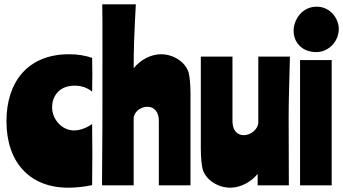

<svg xmlns="http://www.w3.org/2000/svg" viewBox="-20 -861 1594 892"><path d="M301 -609C107 -609 10 -478 10 -298C10 -108 117 11 297 11C332 11 371 7 408 -1C408 -49 409 -98 409 -145C409 -193 408 -241 408 -285C382 -266 350 -255 324 -255C269 -255 222 -305 222 -363C222 -405 247 -463 327 -463C359 -463 387 -453 408 -435C408 -459 409 -488 409 -516C409 -543 408 -570 408 -592C377 -603 342 -609 301 -609Z M455 -841C456 -793 456 -755 456 -610C456 -380 456 -176 454 0H601V-310C601 -340 632 -365 665 -365C697 -365 718 -340 718 -300V0H865V-427C865 -468 861 -507 856 -525C841 -573 786 -609 728 -609C682 -609 633 -584 601 -544C601 -625 603 -693 611 -841Z M1322 0C1322 -97 1321 -265 1321 -315C1321 -400 1325 -510 1327 -598H1180V-293C1180 -261 1145 -233 1112 -233C1080 -233 1060 -258 1060 -298V-598H913V-170C913 -130 917 -91 922 -73C937 -25 992 11 1050 11C1096 11 1145 -14 1177 -53V0Z M1374 0H1521V-582H1374ZM1451 -830C1384 -830 1344 -770 1344 -718C1344 -667 1380 -619 1450 -619C1505 -619 1554 -667 1554 -727C1554 -773 1516 -830 1451 -830Z"/></svg>

Font: Ranchers
Style: Regular
Weight: 400
Designer: Pablo Impallari, Brenda Gallo
Foundry: Pablo Impallari, Brenda Gallo
Version: Version 1.000